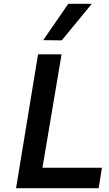

<svg xmlns="http://www.w3.org/2000/svg" viewBox="-20 -984 572 1004"><path d="M513 -107 496 0H64L179 -700H302L202 -107ZM206 -774 337 -964H460L303 -773Z"/></svg>

Font: Be Vietnam SemiBold
Style: Italic
Weight: 600
Italic angle: -9.556°
Designer: Gabriel Lam
Foundry: TypeRant
Version: Version 3.000